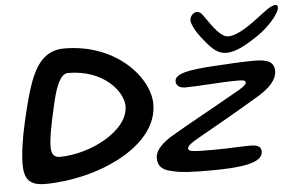

<svg xmlns="http://www.w3.org/2000/svg" viewBox="-51 -801 1377 892"><g transform="rotate(-5 637.0 -355.0)"><path d="M1017 -523C1066.5 -523 1120.5 -558 1165 -587.5C1229 -629.5 1289.5 -705 1270 -722.5C1259 -731.5 1228 -713 1200 -690.5C1138 -642.5 1078 -598.5 1031.5 -598.5C1010.5 -598.5 985.5 -622.5 965 -649C949 -669.5 936.5 -690 919 -712.5C894 -743 855 -708 865.5 -676.5C875 -644.5 896.5 -615 928.5 -577C950.5 -550.5 978 -523 1017 -523ZM124.5 10.5C363.5 10.5 658 -115 658 -315.5C658 -439.5 509.5 -609 267 -609C193.5 -609 148.5 -565.5 117 -493.5C93.5 -439.5 75.5 -368.5 57 -289C39 -210.5 28.5 -139.5 28.5 -89.5C28.5 -23 50.5 10.5 124.5 10.5ZM203 -109C178 -109 165 -125.5 165 -158.5C165 -196.5 176.5 -258 196.5 -344.5C205 -383 214.5 -419 226.5 -446C240 -475.5 255.5 -494 275 -494C441 -494 528.5 -386 528.5 -317.5C528.5 -202.5 346.5 -109 203 -109ZM894 15C1038 15 1140.5 2 1140.5 -52C1140.5 -74 1126.5 -84 1089 -84C1046 -84 993.5 -79.5 923 -79.5C822 -79.5 801 -80.5 801 -96C801 -106.5 815 -119 850 -138.5C909 -171.5 1047.5 -250 1143.5 -308C1201 -342 1235 -379.5 1235 -419C1235 -462 1205.5 -475.5 1141 -475.5C1094.5 -475.5 995 -470 944.5 -466.5C843 -459.5 770 -449.5 770 -411C770 -392.5 785.5 -379.5 813 -379.5C868 -379.5 981 -390 1054 -390C1080.5 -390 1094.5 -389.5 1094.5 -378C1094.5 -367 1074.5 -353 1029.5 -329C961 -289 810 -207 741.5 -166C681.5 -132.5 652 -96 652 -65C652 -30.5 667.5 -8 715 1.5C758.5 13.5 820.5 15 894 15Z"/></g></svg>

Font: Gluten
Style: Italic
Weight: 400
Italic angle: -13°
Designer: Tyler Finck
Foundry: Etcetera Type Company
Version: Version 0.920